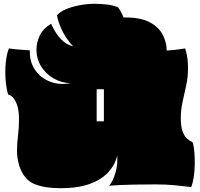

<svg xmlns="http://www.w3.org/2000/svg" viewBox="-20 -968 1054 1011"><path d="M299 23Q213 23 159 0Q105 -23 82 -94Q69 -136 69.5 -176Q70 -216 75 -256Q80 -296 80 -337Q80 -388 69.5 -416.5Q59 -445 46 -457Q33 -469 23 -470Q13 -503 9.5 -548.5Q6 -594 10.5 -639Q15 -684 27 -713Q52 -709 79.5 -707Q107 -705 137 -703Q135 -643 164.5 -600Q194 -557 244 -538Q294 -519 350 -530Q302 -532 261.5 -555.5Q221 -579 196.5 -618.5Q172 -658 172 -707Q172 -744 189.5 -781Q207 -818 249 -843Q296 -739 365 -724Q350 -739 332 -765Q314 -791 300 -823Q286 -855 280 -887Q294 -905 325 -918.5Q356 -932 396.5 -940Q437 -948 480 -948Q511 -948 544.5 -944Q578 -940 602 -929Q618 -907 631 -876H642Q720 -876 767 -851.5Q814 -827 835.5 -787.5Q857 -748 858 -702Q893 -704 918.5 -707.5Q944 -711 955 -713Q964 -685 967 -659.5Q970 -634 970 -609Q970 -562 960.5 -518.5Q951 -475 941.5 -432.5Q932 -390 932 -345Q932 -302 941.5 -276Q951 -250 965.5 -237.5Q980 -225 994 -219Q1001 -199 1003.5 -167.5Q1006 -136 1005.5 -101Q1005 -66 1000 -34.5Q995 -3 987 17Q947 12 901 7.5Q855 3 802 3Q731 3 685 4Q639 5 609 6.5Q579 8 555 10Q575 -14 588 -58Q601 -102 597 -149Q587 -102 551.5 -62.5Q516 -23 453.5 0Q391 23 299 23ZM489 -329H527V-498H489Z"/></svg>

Font: Oi
Style: Regular
Weight: 400
Designer: Kostas Bartsokas, Mohamad Dakak
Foundry: Foundry5
Version: Version 4.000